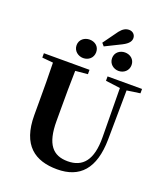

<svg xmlns="http://www.w3.org/2000/svg" viewBox="-196 -1255 1221 1408"><g transform="rotate(20 414.5 -551.0)"><path d="M518 -885C518 -840 555 -812 594 -812C634 -812 670 -840 670 -885C670 -930 634 -956 594 -956C555 -956 518 -930 518 -885ZM556 -1006C603 -1030 615 -1053 615 -1075C615 -1101 595 -1122 566 -1122C540 -1122 518 -1110 495 -1081L412 -966L431 -944ZM318 -812C359 -812 394 -840 394 -885C394 -930 359 -956 318 -956C279 -956 241 -930 241 -885C241 -840 279 -812 318 -812ZM802 -747H533V-713L647 -698L651 -316C653 -135 586 -62 470 -62C355 -62 293 -129 293 -312V-406C293 -505 293 -606 296 -704L392 -713V-747H36V-713L122 -705C125 -605 125 -504 125 -406V-297C125 -61 245 20 417 20C594 20 692 -84 695 -314L699 -698L802 -713Z"/></g></svg>

Font: Noto Serif KR Black
Style: Regular
Weight: 900
Version: Version 1.001;PS 1.001;hotconv 16.6.54;makeotf.lib2.5.65590